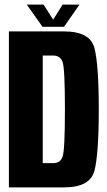

<svg xmlns="http://www.w3.org/2000/svg" viewBox="-20 -811 464 831"><path d="M18.5 0V-675H257.5Q370 -675 388.8 -603Q407.5 -531 407.5 -337.8Q407.5 -144.5 388.8 -72.2Q370 0 257.5 0ZM165 -105H211.5Q240.5 -105 250.8 -132.5Q261 -160 261 -338Q261 -515 250.8 -542.8Q240.5 -570.5 211.5 -570.5H165ZM164 -695 96 -791H168.5L210 -726L251 -791H324L257 -695Z"/></svg>

Font: Anybody Condensed Regular
Style: Bold
Weight: 700
Width: 3
Designer: Tyler Finck
Foundry: Etcetera Type Company
Version: Version 1.010; ttfautohint (v1.8.3) -l 8 -r 50 -G 200 -x 14 